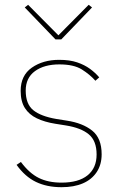

<svg xmlns="http://www.w3.org/2000/svg" viewBox="-20 -767 502 799"><path d="M236 12Q175 12 129.5 -10Q84 -32 49 -81L67 -93Q102 -46 141.5 -26.5Q181 -7 236 -7Q307 -7 344.5 -37.5Q382 -68 382 -124Q382 -181 349.5 -208Q317 -235 254 -245L210 -252Q166 -259 133.5 -274.5Q101 -290 83.5 -317.5Q66 -345 66 -389Q66 -453 112.5 -485.5Q159 -518 226 -518Q270 -518 301 -507.5Q332 -497 354.5 -480.5Q377 -464 393 -445L377 -431Q354 -457 320.5 -478Q287 -499 227 -499Q164 -499 125.5 -471Q87 -443 87 -390Q87 -334 118.5 -308.5Q150 -283 214 -272L258 -265Q324 -255 363.5 -223.5Q403 -192 403 -125Q403 -82 382.5 -51Q362 -20 325 -4Q288 12 236 12ZM235 -603H211L83 -736L97 -747L223 -620L349 -747L363 -736Z"/></svg>

Font: IBM Plex Sans Thin
Style: Regular
Weight: 250
Designer: Mike Abbink, Paul van der Laan, Pieter van Rosmalen
Foundry: Bold Monday
Version: Version 3.201